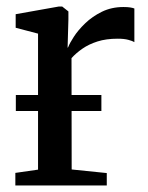

<svg xmlns="http://www.w3.org/2000/svg" viewBox="-20 -568 452 588"><path d="M27 0V-38.5L96.5 -48.5V-465L28 -483V-524.5L160 -548H170.5L189.5 -533V-508.5L187 -421.5L189 -424Q193 -435 206 -455.2Q219 -475.5 240.8 -496.5Q262.5 -517.5 292 -532Q321.5 -546.5 358 -546.5Q371 -546.5 378.8 -545.2Q386.5 -544 391.5 -542V-439Q386 -442.5 373 -446Q360 -449.5 340.5 -449.5Q305 -449.5 278.5 -441Q252 -432.5 232.5 -419Q213 -405.5 199 -390L199.5 -49L307 -38V0ZM290.5 -277V-228H28.5V-277Z"/></svg>

Font: Merriweather 60pt
Style: Regular
Weight: 400
Version: Version 2.100